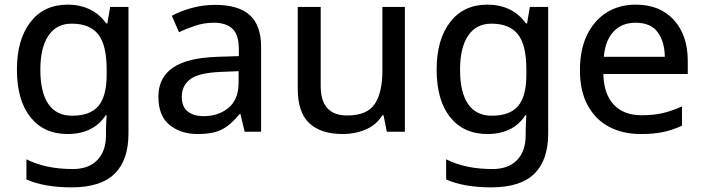

<svg xmlns="http://www.w3.org/2000/svg" viewBox="-20 -568 3036 828"><path d="M272 -548Q324 -548 366.5 -528Q409 -508 438 -467H443L455 -538H534V8Q534 123 474 181.5Q414 240 289 240Q171 240 94 206V119Q177 161 294 161Q362 161 399.5 122.5Q437 84 437 15V-5Q437 -18 438 -39.5Q439 -61 440 -71H436Q409 -30 367.5 -10Q326 10 272 10Q169 10 111 -63Q53 -136 53 -268Q53 -397 111 -472.5Q169 -548 272 -548ZM289 -466Q224 -466 189 -414.5Q154 -363 154 -267Q154 -170 188.5 -119.5Q223 -69 291 -69Q369 -69 404.5 -111Q440 -153 440 -247V-268Q440 -374 403.5 -420Q367 -466 289 -466Z M908 -547Q1008 -547 1057 -503Q1106 -459 1106 -365V0H1035L1017 -76H1013Q977 -31 938.5 -10.5Q900 10 832 10Q760 10 711.5 -29Q663 -68 663 -151Q663 -233 725.5 -276Q788 -319 918 -323L1010 -326V-356Q1010 -419 982 -444.5Q954 -470 903 -470Q861 -470 823 -457.5Q785 -445 752 -429L721 -500Q758 -520 806.5 -533.5Q855 -547 908 -547ZM933 -258Q837 -254 800.5 -226.5Q764 -199 764 -150Q764 -107 790 -87Q816 -67 858 -67Q922 -67 965.5 -103Q1009 -139 1009 -213V-261Z M1726 -538V0H1648L1634 -71H1629Q1603 -29 1557 -9.5Q1511 10 1459 10Q1364 10 1314 -36.5Q1264 -83 1264 -186V-538H1363V-197Q1363 -70 1477 -70Q1563 -70 1596 -119.5Q1629 -169 1629 -262V-538Z M2082 -548Q2134 -548 2176.5 -528Q2219 -508 2248 -467H2253L2265 -538H2344V8Q2344 123 2284 181.5Q2224 240 2099 240Q1981 240 1904 206V119Q1987 161 2104 161Q2172 161 2209.5 122.5Q2247 84 2247 15V-5Q2247 -18 2248 -39.5Q2249 -61 2250 -71H2246Q2219 -30 2177.5 -10Q2136 10 2082 10Q1979 10 1921 -63Q1863 -136 1863 -268Q1863 -397 1921 -472.5Q1979 -548 2082 -548ZM2099 -466Q2034 -466 1999 -414.5Q1964 -363 1964 -267Q1964 -170 1998.5 -119.5Q2033 -69 2101 -69Q2179 -69 2214.5 -111Q2250 -153 2250 -247V-268Q2250 -374 2213.5 -420Q2177 -466 2099 -466Z M2722 -548Q2826 -548 2886 -482Q2946 -416 2946 -305V-249H2582Q2584 -162 2627 -116.5Q2670 -71 2747 -71Q2799 -71 2839 -80.5Q2879 -90 2921 -109V-26Q2880 -7 2839.5 1.5Q2799 10 2743 10Q2666 10 2607 -21Q2548 -52 2514.5 -113.5Q2481 -175 2481 -265Q2481 -354 2511.5 -417Q2542 -480 2596 -514Q2650 -548 2722 -548ZM2721 -470Q2661 -470 2625.5 -431.5Q2590 -393 2584 -323H2847Q2846 -389 2816 -429.5Q2786 -470 2721 -470Z"/></svg>

Font: Noto Sans Kayah Li Medium
Style: Regular
Weight: 500
Designer: Monotype Design Team, Sérgio Martins
Foundry: Monotype Imaging Inc.
Version: Version 2.002; ttfautohint (v1.8.4.7-5d5b)